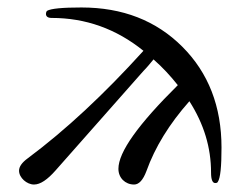

<svg xmlns="http://www.w3.org/2000/svg" viewBox="-20 -480 644 514"><path d="M573 -85C573 -195 538 -285 468 -355C398 -425 308 -460 198 -460C147 -460 116 -457 106 -451C104 -449 103 -446 103 -443C103 -436 108 -432 118 -432C209 -432 291 -403 364 -344C259 -228 156 -132 54 -56C39 -45 31 -34 31 -23C31 -4 52 14 71 14C88 14 107 1 129 -24L364 -290C373 -299 382 -310 391 -321C416 -299 437 -276 456 -252C350 -147 297 -73 297 -28C297 -4 315 14 339 14C352 14 363 2 372 -22C395 -86 433 -148 487 -209C526 -148 545 -85 545 -18C545 1 549 10 556 10C560 10 562 9 563 7C570 -3 573 -34 573 -85Z"/></svg>

Font: Veleka
Style: Regular
Weight: 400
Designer: Stefan Peev, Context Ltd, 2016; SIL International, 1997-2014.
Foundry: Stefan Peev, Context Ltd, 2016
Version: Version 1.000